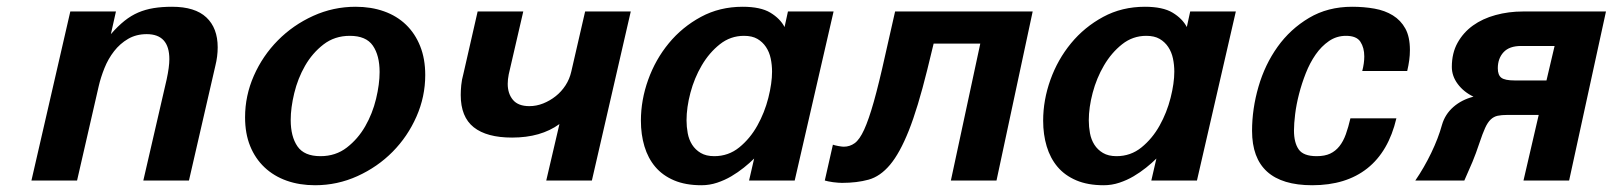

<svg xmlns="http://www.w3.org/2000/svg" viewBox="-20 -534 4771 568"><path d="M188 -500H323L308 -433Q329 -457 348.5 -472.5Q368 -488 389 -497Q410 -506 434.5 -510Q459 -514 489 -514Q557 -514 590.5 -482.5Q624 -451 624 -394Q624 -367 617 -339L539 0H404L473 -299Q481 -336 481 -359Q481 -433 414 -433Q383 -433 359 -419Q335 -405 317.5 -382.5Q300 -360 289 -332.5Q278 -305 272 -279L208 0H73Z M705 -187Q705 -251 731 -310Q757 -369 802 -414.5Q847 -460 906.5 -487Q966 -514 1032 -514Q1078 -514 1116 -500.5Q1154 -487 1181 -461Q1208 -435 1223 -397.5Q1238 -360 1238 -312Q1238 -248 1212 -189Q1186 -130 1141.5 -85Q1097 -40 1037.5 -13Q978 14 912 14Q866 14 828 0.5Q790 -13 762.5 -39Q735 -65 720 -102Q705 -139 705 -187ZM840 -179Q840 -130 860 -101Q880 -72 928 -72Q973 -72 1006 -97.5Q1039 -123 1060.5 -160.5Q1082 -198 1092.5 -241.5Q1103 -285 1103 -321Q1103 -370 1083 -399Q1063 -428 1015 -428Q970 -428 937 -402.5Q904 -377 882.5 -339.5Q861 -302 850.5 -258.5Q840 -215 840 -179Z M1393 -500H1528L1485 -314Q1482 -299 1482 -286Q1482 -257 1497.5 -238.5Q1513 -220 1546 -220Q1567 -220 1587 -228Q1607 -236 1624 -249.5Q1641 -263 1653 -281.5Q1665 -300 1670 -322L1711 -500H1846L1731 0H1596L1635 -167Q1580 -127 1495 -127Q1420 -127 1381.5 -157.5Q1343 -188 1343 -253Q1343 -266 1344.5 -282Q1346 -298 1351 -316Z M1876 -177Q1876 -238 1897.5 -298Q1919 -358 1958.5 -406Q1998 -454 2053.5 -484Q2109 -514 2177 -514Q2230 -514 2259 -496.5Q2288 -479 2301 -454L2311 -500H2446L2331 0H2196L2211 -65Q2198 -52 2180.5 -38Q2163 -24 2143.5 -12.5Q2124 -1 2101.5 6.5Q2079 14 2055 14Q2008 14 1974 -0.5Q1940 -15 1918.5 -40.5Q1897 -66 1886.5 -101Q1876 -136 1876 -177ZM2011 -178Q2011 -159 2014.5 -140Q2018 -121 2027.5 -106Q2037 -91 2053 -81.5Q2069 -72 2093 -72Q2135 -72 2167 -98Q2199 -124 2220.5 -162.5Q2242 -201 2253 -244.5Q2264 -288 2264 -322Q2264 -342 2260 -361Q2256 -380 2246 -395Q2236 -410 2220.5 -419Q2205 -428 2181 -428Q2141 -428 2109.5 -403Q2078 -378 2056 -340.5Q2034 -303 2022.5 -259.5Q2011 -216 2011 -178Z M2444 -106Q2449 -104 2460 -102Q2471 -100 2476 -100Q2494 -100 2508.5 -110.5Q2523 -121 2536.5 -150.5Q2550 -180 2565 -233Q2580 -286 2599 -372L2628 -500H3035L2928 0H2793L2880 -405H2742L2723 -327Q2695 -214 2668.5 -147.5Q2642 -81 2613 -46.5Q2584 -12 2549.5 -2.5Q2515 7 2471 7Q2467 7 2459.5 6.5Q2452 6 2444.5 5Q2437 4 2430 2.5Q2423 1 2420 0Z M3066 -177Q3066 -238 3087.5 -298Q3109 -358 3148.5 -406Q3188 -454 3243.5 -484Q3299 -514 3367 -514Q3420 -514 3449 -496.5Q3478 -479 3491 -454L3501 -500H3636L3521 0H3386L3401 -65Q3388 -52 3370.5 -38Q3353 -24 3333.5 -12.5Q3314 -1 3291.5 6.5Q3269 14 3245 14Q3198 14 3164 -0.5Q3130 -15 3108.5 -40.5Q3087 -66 3076.5 -101Q3066 -136 3066 -177ZM3201 -178Q3201 -159 3204.5 -140Q3208 -121 3217.5 -106Q3227 -91 3243 -81.5Q3259 -72 3283 -72Q3325 -72 3357 -98Q3389 -124 3410.5 -162.5Q3432 -201 3443 -244.5Q3454 -288 3454 -322Q3454 -342 3450 -361Q3446 -380 3436 -395Q3426 -410 3410.5 -419Q3395 -428 3371 -428Q3331 -428 3299.5 -403Q3268 -378 3246 -340.5Q3224 -303 3212.5 -259.5Q3201 -216 3201 -178Z M3684 -147Q3684 -212 3703 -277.5Q3722 -343 3759.5 -395.5Q3797 -448 3852.5 -481Q3908 -514 3980 -514Q4015 -514 4046 -508.5Q4077 -503 4100.5 -488.5Q4124 -474 4137.5 -449.5Q4151 -425 4151 -386Q4151 -371 4149 -356Q4147 -341 4143 -324H4010Q4016 -347 4016 -367Q4016 -393 4004.5 -410.5Q3993 -428 3962 -428Q3934 -428 3911.5 -412.5Q3889 -397 3872 -372.5Q3855 -348 3843 -317.5Q3831 -287 3823 -256Q3815 -225 3811.5 -196.5Q3808 -168 3808 -148Q3808 -112 3822 -92Q3836 -72 3875 -72Q3899 -72 3915 -79.5Q3931 -87 3942.5 -101.5Q3954 -116 3961.5 -137Q3969 -158 3975 -184H4111Q4088 -86 4025 -36Q3962 14 3862 14Q3684 14 3684 -147Z M4167 0Q4193 -38 4214 -81.5Q4235 -125 4246 -165Q4255 -196 4279.5 -217.5Q4304 -239 4339 -248Q4310 -262 4292.5 -285.5Q4275 -309 4275 -336Q4275 -377 4292 -407.5Q4309 -438 4337.5 -458.5Q4366 -479 4404.5 -489.5Q4443 -500 4485 -500H4731L4622 0H4487L4532 -194H4439Q4422 -194 4410.5 -191.5Q4399 -189 4390 -180.5Q4381 -172 4373.5 -155.5Q4366 -139 4357 -112Q4346 -79 4336 -55Q4326 -31 4312 0ZM4579 -398H4480Q4445 -398 4428 -379.5Q4411 -361 4411 -332Q4411 -312 4421.5 -304Q4432 -296 4461 -296H4555Z"/></svg>

Font: Perun
Style: Bold Italic
Weight: 700
Italic angle: -12°
Foundry: Copyright (c) Stefan Peev, Context Ltd, 2016
Version: Version 1.027